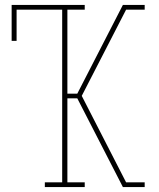

<svg xmlns="http://www.w3.org/2000/svg" viewBox="-20 -755 640 775"><path d="M476 0 292 -358H252V-19H322V0H161V-19H231V-716H47V-590H27V-735H322V-716H252V-377H292L476 -735H564V-716H489L310 -368L489 -19H564V0Z"/></svg>

Font: Iosevka HT Thin Extended
Style: Regular
Weight: 100
Width: 7
Monospace: yes
Designer: Belleve Invis
Foundry: Belleve Invis
Version: Version 32.3.0; ttfautohint (v1.8.4)